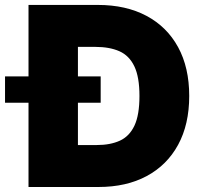

<svg xmlns="http://www.w3.org/2000/svg" viewBox="-67 -747 820 767"><path d="M326.7 0H46.9V-727.3H323.9Q436.1 -727.3 517.9 -683.8Q599.8 -640.3 644.4 -558.8Q688.9 -477.3 688.9 -363.6Q688.9 -250 644.5 -168.5Q600.1 -87 518.8 -43.5Q437.5 0 326.7 0ZM244.3 -167.6H319.6Q373.6 -167.6 411.8 -185Q449.9 -202.4 470 -245Q490.1 -287.6 490.1 -363.6Q490.1 -439.6 469.6 -482.2Q449.2 -524.9 410 -542.3Q370.7 -559.7 313.9 -559.7H244.3ZM-46.9 -336.6V-441.8H335.2V-336.6Z"/></svg>

Font: Inter UI Black
Style: Regular
Weight: 900
Designer: Rasmus Andersson
Foundry: rsms
Version: 3.2;8d6f07862